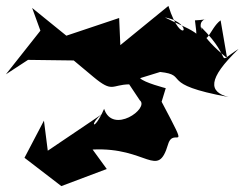

<svg xmlns="http://www.w3.org/2000/svg" viewBox="-135 -485 829 651"><g transform="rotate(-90 279.5 -159.5)"><path d="M265 -100C238 -66 148 -192 236 -221C145 -261 191 -276 229 -212L94 -412L196 -425L70 -491L-26 -366L32 -212L98 -260C107 -74 -5 -40 116 -4C179 15 69 75 260 -26L306 -12C306 -12 325 -86 340 -99L361 -31C350 70 320 -40 276 201C293 134 336 128 439 235C384 148 397 225 513 108C427 122 510 137 536 174L408 196C564 5 541 196 536 87C337 116 433 25 326 89C319 144 318 50 425 126C498 116 501 73 546 -15C526 91 438 43 585 -3L452 -166L544 -170L484 -349L578 -465L501 -437L353 -554L402 -479L400 -324L344 -257C289 -191 318 -196 319 -136Z"/></g></svg>

Font: Asimov Silicon
Style: Regular
Weight: 400
Designer: Google
Version: Version 2.000980; 2014